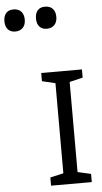

<svg xmlns="http://www.w3.org/2000/svg" viewBox="-233 -1170 642 1212"><g transform="rotate(-5 88.0 -564.5)"><path d="M298 0H40V-52L124 -71V-642L40 -662V-714H298V-662L214 -642V-71L298 -52ZM100 -989Q71 -989 54 -1007Q37 -1025 37 -1059Q37 -1092 53 -1110.5Q69 -1129 100 -1129Q132 -1129 149 -1110Q166 -1091 166 -1059Q166 -1026 148 -1007.5Q130 -989 100 -989ZM-100 -989Q-129 -989 -146 -1007Q-163 -1025 -163 -1059Q-163 -1092 -147 -1110.5Q-131 -1129 -100 -1129Q-68 -1129 -51 -1110Q-34 -1091 -34 -1059Q-34 -1026 -52 -1007.5Q-70 -989 -100 -989Z"/></g></svg>

Font: Noto Sans Tifinagh Azawagh
Style: Regular
Weight: 400
Designer: JamraPatel
Foundry: JamraPatel LLC
Version: Version 2.006; ttfautohint (v1.8.4.7-5d5b)